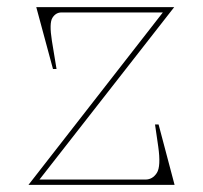

<svg xmlns="http://www.w3.org/2000/svg" viewBox="-20 -520 571 540"><path d="M60 0 438 -485H153Q137 -485 127.5 -470Q118 -455 126 -405L139 -326H129L82 -500H470L91 -15H389Q409 -15 421 -33.5Q433 -52 425 -108L416 -170H426L471 0Z"/></svg>

Font: Kalnia Thin
Style: Regular
Weight: 250
Designer: Frida Medrano
Foundry: Frida Medrano
Version: Version 1.105